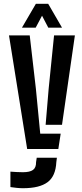

<svg xmlns="http://www.w3.org/2000/svg" viewBox="-20 -787 435 1014"><path d="M123.5 0 27.5 -600H137L169.5 -318.5L192.5 -81H300.5L288 0ZM221 -128 237 -318.5 265.5 -600H375.5L307.5 -128ZM101.5 207Q86 207 68 205.2Q50 203.5 35 201V119.5Q47.5 120.5 66.8 121.5Q86 122.5 101 122.5Q137.5 122.5 154.2 110.5Q171 98.5 170.5 69L174 46H280.5L277.5 69Q274 143.5 231.2 175.2Q188.5 207 101.5 207ZM96 -641 169.5 -767H234.5L307.5 -641H235L202 -704L168.5 -641Z"/></svg>

Font: Big Shoulders Stencil Display
Style: Bold
Weight: 700
Designer: Patric King
Foundry: XO Type Co
Version: Version 1.000